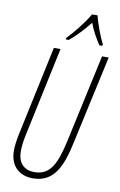

<svg xmlns="http://www.w3.org/2000/svg" viewBox="-101 -986 657 1052"><g transform="rotate(10 227.0 -460.5)"><path d="M206 -779 205 -771H222C263 -805 302 -848 332 -886C347 -844 372 -801 392 -771H408L410 -779C393 -811 362 -891 354 -931H323C295 -881 245 -820 206 -779ZM158 10C275 10 317 -82 347 -225L454 -714H417L311 -227C282 -96 251 -25 161 -25C106 -25 69 -58 69 -125C69 -148 72 -179 79 -211L186 -714H149L42 -212C35 -178 31 -146 31 -122C31 -36 84 10 158 10Z"/></g></svg>

Font: Noto Sans ExtraCondensed ExtraLight
Style: Italic
Weight: 200
Width: 2
Italic angle: -12°
Designer: Monotype Design Team
Foundry: Monotype Imaging Inc.
Version: Version 2.013